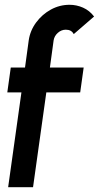

<svg xmlns="http://www.w3.org/2000/svg" viewBox="-20 -782 413 802"><path d="M204 -613.5 188.5 -500H329.5L315 -396H173.5L118 0H14L69.5 -396H10.5L25 -500H84.5L100 -613.5Q106 -654.5 131 -688.2Q156 -722 192.5 -742Q229 -762 270.5 -762Q300 -762 327 -750Q354 -738 373 -713L288 -639.5Q278.5 -658 255 -658Q236.5 -658 221.8 -645Q207 -632 204 -613.5Z"/></svg>

Font: Urbanist SemiBold
Style: Italic
Weight: 600
Italic angle: -8°
Designer: Corey Hu
Foundry: Corey Hu
Version: Version 1.321; ttfautohint (v1.8.4.7-5d5b)